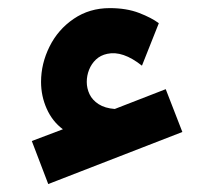

<svg xmlns="http://www.w3.org/2000/svg" viewBox="-20 -449 528 478"><path d="M100.1 9.2 434 -120.4 392.6 -227 265.7 -177.7Q241.1 -179.6 225.5 -189.7Q209.9 -199.8 202.9 -214.5Q196 -229.2 196 -245.1Q196 -260.7 201.8 -275.4Q207.6 -290.1 218.9 -300.8Q230.3 -311.5 247 -315Q285.5 -323.5 333.4 -285.5L375.4 -391.2Q357.5 -404.7 326.2 -416.8Q294.9 -428.8 253.2 -428.8Q202.7 -428.8 163.6 -402.2Q124.4 -375.6 103.3 -333Q82.2 -290.5 82.2 -245.1Q82.2 -209.9 96.3 -178.3Q110.4 -146.6 136.6 -127.2L59.2 -97.9Z"/></svg>

Font: Arad-VF Thin Dots1
Style: Regular
Weight: 100
Designer: Mohammad Darvishi
Version: Version 1.000;August 30, 2024;FontCreator 15.0.0.2992 64-bit